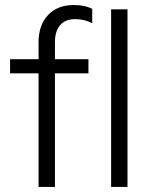

<svg xmlns="http://www.w3.org/2000/svg" viewBox="-20 -742 586 762"><path d="M133 0V-574Q133 -642 170.5 -682Q208 -722 272 -722Q295 -722 312.5 -718.5Q330 -715 346 -707V-650Q330 -658 314 -662Q298 -666 278 -666Q239 -666 218.5 -642Q198 -618 198 -574V0ZM20 -451V-507H331V-451ZM421 0V-705H486V0Z"/></svg>

Font: TikTok Sans Light
Style: Regular
Weight: 300
Version: Version 4.000